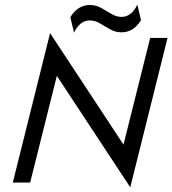

<svg xmlns="http://www.w3.org/2000/svg" viewBox="-20 -789 744 830"><path d="M543.1 20.8 225.7 -461.1 110.4 0H35.4L196.5 -645.8L513.9 -163.9L629.2 -625H704.2ZM300 -647.9 284 -714.6Q300 -741 321.2 -754.2Q342.4 -767.4 368.1 -767.4Q395.1 -767.4 417.7 -754.5Q440.3 -741.7 461.8 -728.8Q483.3 -716 505.6 -716Q527.8 -716 544.8 -729.9Q561.8 -743.8 573.6 -768.8L589.6 -702.1Q574.3 -676.4 553.1 -662.8Q531.9 -649.3 505.6 -649.3Q478.5 -649.3 455.9 -662.2Q433.3 -675 412.2 -687.8Q391 -700.7 368.1 -700.7Q345.8 -700.7 328.8 -686.8Q311.8 -672.9 300 -647.9Z"/></svg>

Font: Afacad
Style: Italic
Weight: 400
Italic angle: -14°
Designer: Kristian Moeller
Foundry: Dicotype
Version: Version 1.000